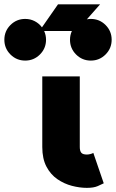

<svg xmlns="http://www.w3.org/2000/svg" viewBox="-164 -866 543 900"><path d="M273.4 -149.4 322.3 -6.8Q313 -2 294.2 6.3Q275.4 14.6 243.2 14.6Q209.5 14.6 173.1 5.1Q136.7 -4.4 105 -26.1Q73.2 -47.9 53.7 -85Q34.2 -122.1 34.2 -176.8V-507.8H210V-176.8Q210 -158.7 217 -150.1Q224.1 -141.6 243.2 -141.6Q250 -141.6 259.3 -143.8Q268.6 -146 273.4 -149.4ZM51.8 -679.7Q51.8 -639.2 23.2 -610.6Q-5.4 -582 -45.9 -582Q-86.4 -582 -115 -610.6Q-143.6 -639.2 -143.6 -679.7Q-143.6 -720.2 -115 -748.8Q-86.4 -777.3 -45.9 -777.3Q-21.5 -777.3 -1 -766.6Q19.5 -755.9 32.7 -737.8L107.9 -845.7H305.2L243.2 -775.4Q252.4 -777.3 261.7 -777.3Q302.2 -777.3 330.8 -748.8Q359.4 -720.2 359.4 -679.7Q359.4 -639.2 330.8 -610.6Q302.2 -582 261.7 -582Q221.2 -582 192.6 -610.6Q164.1 -639.2 164.1 -679.7Q164.1 -701.2 172.9 -720.7H43Q51.8 -701.2 51.8 -679.7Z"/></svg>

Font: Giphurs Black
Style: Regular
Weight: 900
Version: Version 0.920; ttfautohint (v1.8.4.7-5d5b)